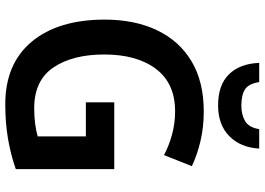

<svg xmlns="http://www.w3.org/2000/svg" viewBox="-154 -814 979 710"><g transform="rotate(90 335.0 -459.5)"><path d="M359 -393H606V-29Q552 -10 493 0Q434 10 366 10Q216 10 134.5 -88Q53 -186 53 -358Q53 -469 92.5 -551.5Q132 -634 207.5 -679Q283 -724 393 -724Q450 -724 501.5 -712Q553 -700 595 -680L554 -577Q518 -596 477 -607Q436 -618 392 -618Q289 -618 235.5 -547.5Q182 -477 182 -356Q182 -239 230 -168Q278 -97 381 -97Q412 -97 438.5 -100.5Q465 -104 485 -110V-288H359ZM530 -929Q526 -860 484 -818.5Q442 -777 370 -777Q295 -777 255.5 -817Q216 -857 213 -929H284Q290 -890 311 -876.5Q332 -863 371 -863Q405 -863 428.5 -877Q452 -891 458 -929Z"/></g></svg>

Font: Noto Sans Hebrew SemiCondensed SemiBold
Style: Regular
Weight: 600
Width: 4
Designer: Monotype Design Team
Foundry: Monotype Imaging Inc.
Version: Version 2.004; ttfautohint (v1.8.4.7-5d5b)